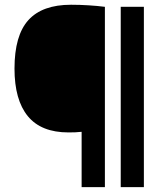

<svg xmlns="http://www.w3.org/2000/svg" viewBox="-20 -768 684 788"><path d="M315 0V-227Q301.5 -225.5 288.8 -225Q276 -224.5 261 -224.5Q149 -224.5 94.2 -291.2Q39.5 -358 39.5 -486.5Q39.5 -622.5 96.5 -685.5Q153.5 -748.5 271.5 -748.5Q308 -748.5 343.5 -746.2Q379 -744 410.5 -740V0ZM475.5 0V-740H570.5V0Z"/></svg>

Font: Encode Sans SC SemiBold
Style: Regular
Weight: 600
Version: Version 3.002